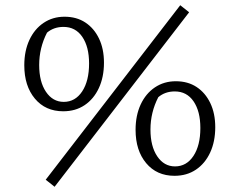

<svg xmlns="http://www.w3.org/2000/svg" viewBox="-20 -668 891 735"><path d="M222 -242Q154 -242 113.5 -290.5Q73 -339 73 -418Q73 -473 92.5 -515Q112 -557 147 -580.5Q182 -604 227 -604Q273 -604 306.5 -582Q340 -560 359 -520.5Q378 -481 378 -428Q378 -373 358.5 -331Q339 -289 304 -265.5Q269 -242 222 -242ZM224 -278Q268 -278 294.5 -318Q321 -358 321 -425Q321 -489 295 -527Q269 -565 223 -565Q186 -565 160 -543Q145 -514 137.5 -483Q130 -452 130 -419Q130 -355 156 -316.5Q182 -278 224 -278ZM189 47 155 20 670 -648 704 -621ZM648 5Q580 5 539.5 -43.5Q499 -92 499 -171Q499 -226 518.5 -268Q538 -310 573 -333.5Q608 -357 653 -357Q699 -357 732.5 -335Q766 -313 785 -273.5Q804 -234 804 -181Q804 -126 784.5 -84Q765 -42 730 -18.5Q695 5 648 5ZM650 -31Q694 -31 720.5 -71Q747 -111 747 -178Q747 -242 721 -280Q695 -318 649 -318Q612 -318 586 -296Q571 -267 563.5 -236Q556 -205 556 -172Q556 -108 582 -69.5Q608 -31 650 -31Z"/></svg>

Font: Piazzolla Thin Light
Style: Regular
Weight: 300
Version: Version 2.005